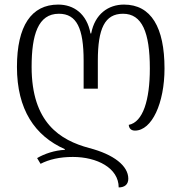

<svg xmlns="http://www.w3.org/2000/svg" viewBox="-20 -567 792 838"><path d="M498 251C524 251 540 238 540 213C540 157 477 107 369 79C243 45 118 -31 118 -275C118 -415 146 -507 237 -507C315 -507 345 -443 345 -302V-180H407V-302C407 -442 437 -507 517 -507C600 -507 634 -426 634 -268C634 -130 604 -34 542 -22C543 -7 552 3 569 3C643 3 698 -117 698 -268C698 -447 640 -547 521 -547C453 -547 394 -506 378 -421H375C359 -507 302 -547 234 -547C117 -547 54 -454 54 -275C54 -89 132 26 263 84V87C219 89 174 104 142 123L157 148C194 129 240 118 298 118C403 118 498 166 498 251Z"/></svg>

Font: Noto Serif Georgian SemiCondensed Light
Style: Regular
Weight: 300
Width: 4
Designer: Monotype Design Team, Akaki Razmadze
Foundry: Google LLC
Version: Version 2.003